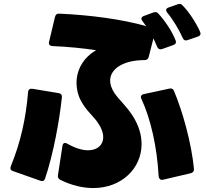

<svg xmlns="http://www.w3.org/2000/svg" viewBox="-20 -896 1040 971"><path d="M904 -704C909 -693 917 -689 928 -693L981 -711C993 -715 997 -724 992 -735C972 -780 936 -836 903 -869C896 -877 888 -878 878 -874L832 -858C824 -855 820 -850 820 -845C820 -841 822 -837 825 -833C855 -797 886 -745 904 -704ZM732 -608 756 -702C763 -687 769 -673 775 -659C780 -648 788 -644 800 -648L856 -668C868 -672 873 -680 868 -692C849 -740 814 -791 781 -827C774 -835 766 -837 756 -833L707 -815C699 -812 695 -807 695 -802C695 -798 697 -794 700 -790C706 -782 713 -773 719 -764C599 -798 439 -820 279 -827C267 -828 261 -821 258 -810L228 -684C225 -671 232 -664 245 -663C323 -660 409 -651 466 -642C400 -604 367 -541 367 -477C367 -446 374 -415 389 -387C415 -338 445 -316 471 -281C492 -252 502 -225 502 -202C502 -163 473 -136 425 -136C397 -136 361 -146 321 -169C317 -172 312 -173 309 -173C302 -173 297 -168 296 -159L273 -10C271 1 276 9 286 14C345 43 401 55 452 55C594 55 696 -44 696 -167C696 -213 682 -262 651 -310C620 -359 584 -389 559 -425C544 -448 537 -469 537 -488C537 -550 607 -592 710 -592C722 -592 729 -597 732 -608ZM782 -9C783 8 791 16 804 13L945 -20C956 -23 962 -30 961 -42C948 -175 903 -334 860 -436C856 -447 848 -450 837 -448L707 -420C694 -417 689 -408 695 -396C742 -296 774 -153 782 -9ZM45 -31 184 18C196 22 204 19 208 7C250 -118 280 -282 293 -404C294 -416 289 -423 277 -425L144 -447C131 -449 123 -443 122 -430C111 -300 86 -181 35 -56C30 -44 33 -35 45 -31Z"/></svg>

Font: LINE Seed JP App_OTF ExtraBold
Style: Regular
Weight: 800
Designer: LINE & Fontrix & Fontworks
Version: Version 1.013